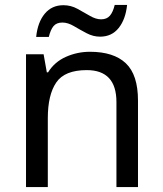

<svg xmlns="http://www.w3.org/2000/svg" viewBox="-20 -755 658 775"><path d="M343 -546Q439 -546 488 -499.5Q537 -453 537 -349V0H450V-343Q450 -472 330 -472Q241 -472 207 -422Q173 -372 173 -278V0H85V-536H156L169 -463H174Q200 -505 246 -525.5Q292 -546 343 -546ZM126 -606Q132 -665 160.5 -699.5Q189 -734 236 -734Q266 -734 292.5 -719.5Q319 -705 343 -691Q367 -677 388 -677Q411 -677 423.5 -691.5Q436 -706 443 -735H493Q487 -677 459 -642Q431 -607 384 -607Q356 -607 329.5 -621Q303 -635 278.5 -649.5Q254 -664 232 -664Q208 -664 196 -649.5Q184 -635 177 -606Z"/></svg>

Font: Noto Sans Kharoshthi
Style: Regular
Weight: 400
Designer: Monotype Design Team
Foundry: Monotype Imaging Inc.
Version: Version 2.004; ttfautohint (v1.8.4.7-5d5b)